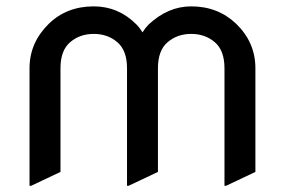

<svg xmlns="http://www.w3.org/2000/svg" viewBox="-20 -567 899 606"><path d="M73.2 19.5V-351.6Q73.2 -432.1 133.8 -491.7Q190.4 -546.9 275.9 -546.9Q353.5 -546.9 410.2 -490.2Q420.9 -479.5 429.7 -464.8Q438.5 -479 449.2 -489.7Q510.3 -546.9 583.5 -546.9Q668 -546.9 725.6 -491.7Q786.1 -433.1 786.1 -351.6V-24.4L693.4 19.5H688.5V-351.6Q688.5 -407.7 658 -433.8Q627.4 -460 583.5 -460Q539.6 -460 509 -433.8Q478.5 -407.7 478.5 -351.6V-24.4L385.7 19.5H380.9V-351.6Q380.9 -407.7 350.3 -433.8Q319.8 -460 275.9 -460Q231.9 -460 201.4 -433.8Q170.9 -407.7 170.9 -351.6V-24.4L78.1 19.5Z"/></svg>

Font: Nova Round
Style: Book
Weight: 400
Version: Version 2.000